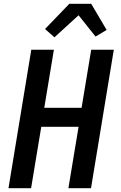

<svg xmlns="http://www.w3.org/2000/svg" viewBox="-20 -999 640 1019"><path d="M25 0 146 -735H266L215 -427H413L464 -735H584L463 0H343L397 -326H199L145 0ZM269 -801 219 -845 348 -979H464L546 -840L487 -805L397 -918Z"/></svg>

Font: Iosevka Aile
Style: Bold Italic
Weight: 700
Italic angle: -9°
Designer: Belleve Invis
Foundry: Belleve Invis
Version: Version 28.0.1; ttfautohint (v1.8.4)